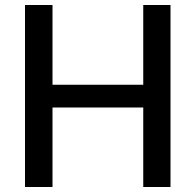

<svg xmlns="http://www.w3.org/2000/svg" viewBox="-20 -748 782 768"><path d="M80 0H190V-318H553V0H662V-728H553V-409H190V-728H80Z"/></svg>

Font: Wafeq Medium
Style: Regular
Weight: 500
Designer: Rasmus Andersson & Azza Alameddine
Foundry: Google & TypeTogether
Version: Version 3.000;January 28, 2025;FontCreator 15.0.0.3014 64-bi